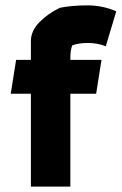

<svg xmlns="http://www.w3.org/2000/svg" viewBox="-20 -695 453 715"><path d="M95 -346H20L40 -472H95V-542Q95 -580 127 -612.5Q159 -645 203 -666Q248 -675 305 -675Q362 -675 413 -653L374 -523Q342 -535 307 -535Q273 -535 249 -526Q242 -508 242 -479V-472H358L338 -346H242V0H95Z"/></svg>

Font: Athiti
Style: Bold
Weight: 700
Designer: CadsonDemak Team
Foundry: CadsonDemak
Version: Version 1.033